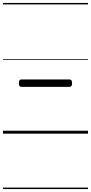

<svg xmlns="http://www.w3.org/2000/svg" viewBox="-20 -905 616 1300"><path d="M127 -317Q116 -317 112 -322.5Q108 -328 108 -341Q108 -355 112 -361Q116 -367 127 -367H449Q459 -367 463.5 -361Q468 -355 468 -341Q468 -328 463.5 -322.5Q459 -317 449 -317ZM0 365H576V375H0ZM0 -20H576V0H0ZM0 -505H576V-500H0ZM0 -885H576V-875H0Z"/></svg>

Font: Playwrite GB S Guides
Style: Regular
Weight: 400
Designer: Veronika Burian, José Scaglione
Foundry: TypeTogether
Version: Version 1.003